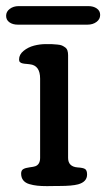

<svg xmlns="http://www.w3.org/2000/svg" viewBox="-34 -617 352 637"><path d="M-13.7 -564.5Q-13.7 -578.6 -1.5 -587.6Q10.7 -596.7 27.8 -596.7H259.3Q275.9 -596.7 287.1 -588.9Q298.3 -581.1 298.3 -567.4Q298.3 -553.2 286.1 -544.2Q273.9 -535.2 256.3 -535.2H24.9Q8.3 -535.2 -2.7 -543Q-13.7 -550.8 -13.7 -564.5ZM118.2 -470.7Q131.8 -470.7 138.7 -470.5Q145.5 -470.2 156 -469.2Q166.5 -468.3 171.4 -466.1Q176.3 -463.9 181.9 -460Q187.5 -456.1 189.7 -449.5Q191.9 -442.9 191.9 -434.1V-93.3Q191.9 -64 223.6 -61.5Q241.7 -60.5 248.3 -56.2Q254.9 -51.8 254.9 -38.1Q254.9 -13.7 225.1 -5.4Q204.6 0 164.1 0Q157.2 0 143.3 0.2Q129.4 0.5 122.1 0.5Q103 0.5 89.6 -1Q76.2 -2.4 63 -6.3Q49.8 -10.3 43 -19Q36.1 -27.8 36.1 -41Q36.1 -51.8 43.2 -55.9Q50.3 -60.1 64 -61.8Q77.6 -63.5 83 -65.4Q99.1 -71.3 99.1 -93.3V-356Q99.1 -400.4 64.5 -403.8Q61 -404.3 55.7 -404.8Q50.3 -405.3 47.9 -405.5Q45.4 -405.8 41.7 -406.5Q38.1 -407.2 36.4 -408.2Q34.7 -409.2 32.7 -410.6Q30.8 -412.1 30 -414.3Q29.3 -416.5 29.3 -419.9Q29.3 -436 44.2 -448.2Q59.1 -460.4 78.9 -465.6Q98.6 -470.7 118.2 -470.7Z"/></svg>

Font: Corben
Style: Regular
Weight: 400
Designer: vernon adams
Foundry: vernon adams
Version: Version 1.100